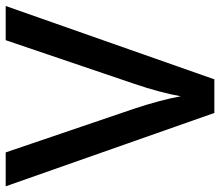

<svg xmlns="http://www.w3.org/2000/svg" viewBox="-68 -686 754 657"><g transform="rotate(-90 308.5 -357.0)"><path d="M617 -714 366 0H251L0 -714H116L266 -273Q280 -231 291 -190Q302 -149 308 -115Q321 -187 351 -275L500 -714Z"/></g></svg>

Font: Noto Sans Lao Looped Medium
Style: Regular
Weight: 500
Designer: Mark Frömberg, Ben Mitchell
Foundry: The Fontpad Ltd
Version: Version 1.002; ttfautohint (v1.8.4.7-5d5b)